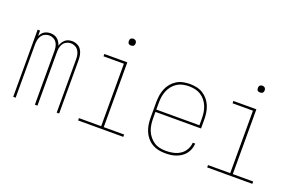

<svg xmlns="http://www.w3.org/2000/svg" viewBox="-86 -1043 2172 1398"><g transform="rotate(20 1000.0 -344.5)"><path d="M72 0V-520H91V-478Q97 -489 104.5 -499Q112 -509 122.5 -515.5Q133 -522 145 -525Q157 -528 169 -528Q184 -528 198 -524Q212 -520 223.5 -510.5Q235 -501 242.5 -488.5Q250 -476 254 -462Q258 -476 265.5 -488.5Q273 -501 284 -510.5Q295 -520 309 -524Q323 -528 338 -528Q358 -528 377.5 -519Q397 -510 408.5 -492.5Q420 -475 424 -454.5Q428 -434 428 -413V0H409V-413Q409 -431 405.5 -448Q402 -465 392.5 -479.5Q383 -494 367 -502Q351 -510 334 -510Q317 -510 301 -502Q285 -494 275.5 -479.5Q266 -465 263 -448Q260 -431 260 -413V0H240V-413Q240 -431 237 -448Q234 -465 224.5 -479.5Q215 -494 199 -502Q183 -510 166 -510Q149 -510 133 -502Q117 -494 107.5 -479.5Q98 -465 94.5 -448Q91 -431 91 -413V0Z M575 0V-18H747V-502H589V-520H767V-18H925V0ZM750 -644Q745 -644 739.5 -645.5Q734 -647 730.5 -650.5Q727 -654 725.5 -659.5Q724 -665 724 -670Q724 -675 725.5 -680.5Q727 -686 730.5 -689.5Q734 -693 739.5 -695Q745 -697 750 -697Q755 -697 760.5 -695Q766 -693 769.5 -689.5Q773 -686 775 -680.5Q777 -675 777 -670Q777 -665 775 -659.5Q773 -654 769.5 -650.5Q766 -647 760.5 -645.5Q755 -644 750 -644Z M1251 8Q1224 8 1198 2.5Q1172 -3 1149.5 -16.5Q1127 -30 1109.5 -51Q1092 -72 1082 -96.5Q1072 -121 1068 -147Q1064 -173 1064 -200V-320Q1064 -346 1068 -372.5Q1072 -399 1082 -423.5Q1092 -448 1109 -468.5Q1126 -489 1148.5 -503Q1171 -517 1197.5 -522.5Q1224 -528 1250 -528Q1276 -528 1302.5 -522.5Q1329 -517 1351.5 -503Q1374 -489 1391 -468.5Q1408 -448 1418 -423.5Q1428 -399 1432 -372.5Q1436 -346 1436 -320V-251H1083V-200Q1083 -176 1086.5 -152Q1090 -128 1099 -106Q1108 -84 1123.5 -65Q1139 -46 1159 -33Q1179 -20 1203 -15Q1227 -10 1251 -10Q1279 -10 1307.5 -16Q1336 -22 1360 -37.5Q1384 -53 1398.5 -78.5Q1413 -104 1415 -133H1434Q1433 -111 1425.5 -90.5Q1418 -70 1405 -53Q1392 -36 1374 -24Q1356 -12 1335.5 -4.5Q1315 3 1293.5 5.5Q1272 8 1251 8ZM1083 -269H1417V-320Q1417 -344 1413.5 -368Q1410 -392 1401 -414Q1392 -436 1377 -455Q1362 -474 1341.5 -487Q1321 -500 1297.5 -505Q1274 -510 1250 -510Q1226 -510 1202.5 -505Q1179 -500 1158.5 -487Q1138 -474 1123 -455Q1108 -436 1099 -414Q1090 -392 1086.5 -368Q1083 -344 1083 -320Z M1575 0V-18H1747V-502H1589V-520H1767V-18H1925V0ZM1750 -644Q1745 -644 1739.5 -645.5Q1734 -647 1730.5 -650.5Q1727 -654 1725.5 -659.5Q1724 -665 1724 -670Q1724 -675 1725.5 -680.5Q1727 -686 1730.5 -689.5Q1734 -693 1739.5 -695Q1745 -697 1750 -697Q1755 -697 1760.5 -695Q1766 -693 1769.5 -689.5Q1773 -686 1775 -680.5Q1777 -675 1777 -670Q1777 -665 1775 -659.5Q1773 -654 1769.5 -650.5Q1766 -647 1760.5 -645.5Q1755 -644 1750 -644Z"/></g></svg>

Font: Iosevka Curly Thin
Style: Regular
Weight: 100
Monospace: yes
Designer: Belleve Invis
Foundry: Belleve Invis
Version: Version 22.1.2; ttfautohint (v1.8.4)